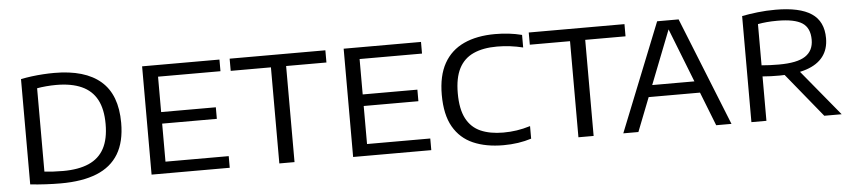

<svg xmlns="http://www.w3.org/2000/svg" viewBox="-40 -823 4669 1051"><g transform="rotate(-5 2295.0 -297.0)"><path d="M259 4.5Q219 4.5 176.5 2.2Q134 0 91.5 -4.5V-583Q120 -589 151.5 -593Q183 -597 214.8 -599Q246.5 -601 275.5 -601Q444 -601 530.5 -526.2Q617 -451.5 617 -297Q617 -193 576.8 -126.2Q536.5 -59.5 457 -27.5Q377.5 4.5 259 4.5ZM277 -62Q362.5 -62 419 -86.8Q475.5 -111.5 503.5 -163.5Q531.5 -215.5 531.5 -298Q531.5 -379.5 503.8 -431.8Q476 -484 420 -509.2Q364 -534.5 280 -534.5Q253 -534.5 224.8 -532Q196.5 -529.5 175 -525.5V-67.5Q197.5 -65 223 -63.5Q248.5 -62 277 -62Z M758 0V-595H1183V-531H840V-64H1187.5V0ZM805 -273V-336.5H1140.5V-273Z M1460 0V-528H1239V-595H1765V-528H1543.5V0Z M1865.5 0V-595H2290.5V-531H1947.5V-64H2295V0ZM1912.5 -273V-336.5H2248V-273Z M2691 7.5Q2595.5 7.5 2525.5 -23Q2455.5 -53.5 2417 -120.2Q2378.5 -187 2378.5 -296.5Q2378.5 -401 2416.5 -468.8Q2454.5 -536.5 2526 -569.5Q2597.5 -602.5 2698 -602.5Q2737.5 -602.5 2773.8 -598.2Q2810 -594 2845 -585V-516Q2810.5 -524.5 2775 -529Q2739.5 -533.5 2702.5 -533.5Q2625.5 -533.5 2572.8 -509.5Q2520 -485.5 2493.2 -433.5Q2466.5 -381.5 2466.5 -297.5Q2466.5 -210 2493.8 -158.2Q2521 -106.5 2572.5 -84Q2624 -61.5 2696.5 -61.5Q2735 -61.5 2770.2 -66.8Q2805.5 -72 2845 -84V-15Q2810.5 -4 2771.8 1.8Q2733 7.5 2691 7.5Z M3103.5 0V-528H2882.5V-595H3408.5V-528H3187V0Z M3350 0 3588 -595H3706L3944.5 0H3860.5L3640.5 -560.5H3652.5L3433 0ZM3484 -185.5 3504 -249.5H3790L3809.5 -185.5Z M4054 0V-583Q4093 -590.5 4140 -596Q4187 -601.5 4238.5 -601.5Q4371 -601.5 4436 -558.2Q4501 -515 4501 -422Q4501 -362 4470 -321.5Q4439 -281 4378.5 -260.8Q4318 -240.5 4229.5 -240.5Q4204.5 -240.5 4182.2 -241.2Q4160 -242 4136.5 -244V0ZM4454.5 0 4226.5 -279.5H4319.5L4550 0ZM4231.5 -301Q4332.5 -301 4377.2 -330.8Q4422 -360.5 4422 -420.5Q4422 -486 4379.8 -513.2Q4337.5 -540.5 4244 -540.5Q4211.5 -540.5 4186.2 -538.2Q4161 -536 4136.5 -531.5V-305Q4163 -303 4182.5 -302Q4202 -301 4231.5 -301Z"/></g></svg>

Font: Encode Sans SC SemiExpanded
Style: Regular
Weight: 400
Width: 6
Designer: Multiple Designers
Foundry: Impallari Type
Version: Version 3.002